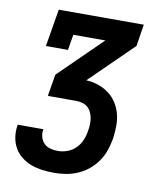

<svg xmlns="http://www.w3.org/2000/svg" viewBox="-82 -600 765 874"><g transform="rotate(10 300.0 -162.5)"><path d="M226 205Q199 205 172 201.5Q145 198 120.5 189Q96 180 75.5 164Q55 148 42 125.5Q29 103 25 76.5Q21 50 25 23Q25 22 25.5 20.5Q26 19 26 18H145Q145 19 144.5 19.5Q144 20 144 20Q141 38 146 55Q151 72 162.5 83.5Q174 95 191.5 99.5Q209 104 226 104Q248 104 270 96Q292 88 308.5 71.5Q325 55 334 33.5Q343 12 346 -10Q349 -25 349.5 -40Q350 -55 347.5 -69Q345 -83 339 -96Q333 -109 322.5 -118Q312 -127 298 -131Q284 -135 269 -135H138L155 -236L352 -429H204L192 -357H90L119 -530H512L496 -429L299 -236V-235Q328 -234 355 -224.5Q382 -215 403.5 -199Q425 -183 440 -159.5Q455 -136 462 -109Q469 -82 468.5 -52.5Q468 -23 464 6Q459 33 450 60Q441 87 424.5 111Q408 135 385 154Q362 173 335.5 184.5Q309 196 281.5 200.5Q254 205 226 205Z"/></g></svg>

Font: Iosevka Slab Extended
Style: Bold Italic
Weight: 700
Width: 7
Italic angle: -9°
Monospace: yes
Designer: Belleve Invis
Foundry: Belleve Invis
Version: Version 11.1.0; ttfautohint (v1.8.3)